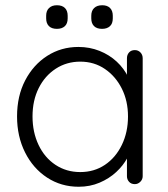

<svg xmlns="http://www.w3.org/2000/svg" viewBox="-20 -702 642 732"><path d="M494 -511Q507 -511 515.5 -502Q524 -493 524 -480V-30Q524 -18 515 -9Q506 0 494 0Q480 0 472 -9Q464 -18 464 -30V-149L481 -157Q481 -129 465.5 -100Q450 -71 423 -46Q396 -21 359.5 -5.5Q323 10 280 10Q213 10 159.5 -25Q106 -60 75.5 -121Q45 -182 45 -258Q45 -336 76 -395.5Q107 -455 160 -489Q213 -523 279 -523Q322 -523 359.5 -508Q397 -493 425 -467Q453 -441 469 -407.5Q485 -374 485 -338L464 -353V-480Q464 -493 472 -502Q480 -511 494 -511ZM286 -46Q339 -46 380 -73.5Q421 -101 444.5 -149.5Q468 -198 468 -258Q468 -317 444.5 -364Q421 -411 380 -439Q339 -467 286 -467Q234 -467 192.5 -440Q151 -413 127.5 -366Q104 -319 104 -258Q104 -198 127 -149.5Q150 -101 191.5 -73.5Q233 -46 286 -46ZM369 -592Q349 -592 338.5 -602.5Q328 -613 328 -632V-642Q328 -661 339 -671.5Q350 -682 370 -682Q389 -682 399.5 -671.5Q410 -661 410 -642V-632Q410 -612 399 -602Q388 -592 369 -592ZM197 -592Q177 -592 166.5 -602.5Q156 -613 156 -632V-642Q156 -661 167 -671.5Q178 -682 197 -682Q217 -682 227.5 -671.5Q238 -661 238 -642V-632Q238 -612 227 -602Q216 -592 197 -592Z"/></svg>

Font: Quicksand Light
Style: Regular
Weight: 400
Version: Version 3.004